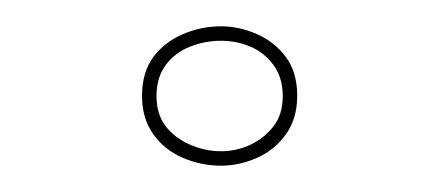

<svg xmlns="http://www.w3.org/2000/svg" viewBox="-20 -360 334 146"><path d="M148 -340Q162 -340 175.5 -334Q189 -328 197.5 -316.5Q206 -305 206 -287Q206 -270 197.5 -258Q189 -246 175.5 -240Q162 -234 148 -234Q133 -234 119 -240Q105 -246 96.5 -258Q88 -270 88 -287Q88 -305 96.5 -316.5Q105 -328 119 -334Q133 -340 148 -340ZM148 -245Q160 -245 170.5 -250Q181 -255 188 -264Q195 -273 195 -287Q195 -301 188 -310.5Q181 -320 170.5 -324.5Q160 -329 148 -329Q136 -329 124.5 -324.5Q113 -320 106 -310.5Q99 -301 99 -287Q99 -273 106 -264Q113 -255 124.5 -250Q136 -245 148 -245Z"/></svg>

Font: Kalnia Glaze Thin Light
Style: Regular
Weight: 300
Version: Version 1.110